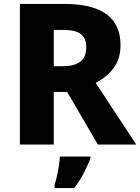

<svg xmlns="http://www.w3.org/2000/svg" viewBox="-20 -734 712 975"><path d="M307 -714Q592 -714 592 -505Q592 -435 557 -388.5Q522 -342 466 -313L672 0H477L321 -267H253V0H81V-714ZM304 -582H253V-398H303Q357 -398 387.5 -420.5Q418 -443 418 -497Q418 -539 391 -560.5Q364 -582 304 -582ZM439 72Q424 109 405 145.5Q386 182 357 221H257V207Q263 187 269 160.5Q275 134 279 107.5Q283 81 284 61H439Z"/></svg>

Font: Noto Sans Lao Looped ExtraBold
Style: Regular
Weight: 800
Designer: Mark Frömberg, Ben Mitchell
Foundry: The Fontpad Ltd
Version: Version 1.002; ttfautohint (v1.8.4.7-5d5b)